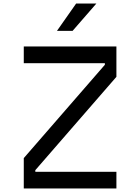

<svg xmlns="http://www.w3.org/2000/svg" viewBox="-20 -1062 790 1082"><path d="M114 0V-171L571 -697V-706H114V-800H636V-629L179 -103V-94H636V0ZM301 -888 409 -1042H523L389 -888Z"/></svg>

Font: Martian Mono SemiExpanded Light
Style: Regular
Weight: 300
Width: 6
Monospace: yes
Designer: Roman Shamin
Foundry: Evil Martians
Version: Version 0.930